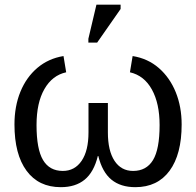

<svg xmlns="http://www.w3.org/2000/svg" viewBox="-20 -773 821 803"><path d="M431.2 -219.2Q431.2 -142.6 459 -100.3Q486.8 -58.1 536.6 -58.1Q592.3 -58.1 619.9 -103.5Q647.5 -148.9 647.5 -250Q647.5 -340.3 615.2 -398.7Q583 -457 523.4 -470.7L534.7 -538.6Q598.6 -528.3 644.5 -488.3Q690.4 -448.2 715.1 -387.2Q739.7 -326.2 739.7 -252.4Q739.7 -127.4 689.2 -58.8Q638.7 9.8 545.9 9.8Q484.4 9.8 446 -21.7Q407.7 -53.2 391.1 -120.6H389.2Q372.6 -53.2 334.2 -21.7Q295.9 9.8 234.4 9.8Q141.6 9.8 91.1 -58.8Q40.5 -127.4 40.5 -252.4Q40.5 -328.6 65.4 -389.4Q90.3 -450.2 136.5 -489.3Q182.6 -528.3 245.6 -538.6L256.8 -470.7Q198.7 -458 165.8 -400.6Q132.8 -343.3 132.8 -250Q132.8 -149.4 159.9 -103.8Q187 -58.1 242.7 -58.1Q292.5 -58.1 321.3 -100.3Q350.1 -142.6 350.1 -219.2V-342.3H431.2ZM484.4 -735.4 386.2 -594.7H349.6V-610.8L383.3 -753.4H484.4Z"/></svg>

Font: Arimo Nerd Font
Style: Regular
Weight: 400
Designer: Steve Matteson
Foundry: Monotype Imaging Inc.
Version: Version 1.33;Nerd Fonts 3.2.1